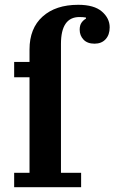

<svg xmlns="http://www.w3.org/2000/svg" viewBox="-20 -780 477 800"><path d="M39 -60H103V-458H39V-522H103V-574Q103 -662 157.5 -711Q212 -760 306 -760Q372 -760 404.5 -732Q437 -704 437 -666Q437 -635 420 -616.5Q403 -598 374 -598Q344 -598 328 -615Q312 -632 312 -656Q312 -675 320 -686Q328 -697 338 -702V-707Q333 -708 325.5 -708.5Q318 -709 311 -709Q234 -709 234 -597V-60H318V0H39Z"/></svg>

Font: IBM Plex Serif SmBld
Style: Regular
Weight: 600
Designer: Mike Abbink, Paul van der Laan, Pieter van Rosmalen
Foundry: Bold Monday
Version: Version 3.001